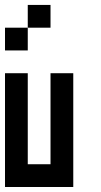

<svg xmlns="http://www.w3.org/2000/svg" viewBox="-20 -747 404 767"><path d="M0 -454.5H90.9V-363.6H0ZM0 -363.6H90.9V-272.7H0ZM0 -272.7H90.9V-181.8H0ZM0 -181.8H90.9V-90.9H0ZM0 -90.9H90.9V0H0ZM90.9 -90.9H181.8V0H90.9ZM181.8 -90.9H272.7V0H181.8ZM181.8 -181.8H272.7V-90.9H181.8ZM181.8 -272.7H272.7V-181.8H181.8ZM181.8 -363.6H272.7V-272.7H181.8ZM181.8 -454.5H272.7V-363.6H181.8ZM0 -636.4H90.9V-545.5H0ZM90.9 -727.3H181.8V-636.4H90.9Z"/></svg>

Font: Micro 5
Style: Regular
Weight: 400
Designer: Sarah Cadigan-Fried
Version: Version 1.000; ttfautohint (v1.8.4.7-5d5b)